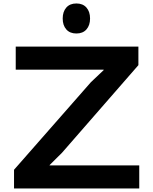

<svg xmlns="http://www.w3.org/2000/svg" viewBox="-20 -1076 875 1096"><path d="M774.9 -131.8V0H60.1V-106.9L499 -606.9L571.8 -675.8V-678.2H69.8V-810.1H770V-704.1L334 -204.1L263.2 -133.8V-131.8ZM494.1 -970.2Q494.1 -931.6 473.6 -908.2Q453.1 -884.8 416 -884.8Q378.9 -884.8 358.4 -908.2Q337.9 -931.6 337.9 -970.2Q337.9 -1009.3 358.4 -1032.7Q378.9 -1056.2 416 -1056.2Q453.1 -1056.2 473.6 -1032.7Q494.1 -1009.3 494.1 -970.2Z"/></svg>

Font: Sinkin Sans 600 SemiBold
Style: Regular
Weight: 600
Designer: Keith Bates
Foundry: K-Type
Version: Sinkin Sans (version 1.0)  by Keith Bates   •   © 2014   www